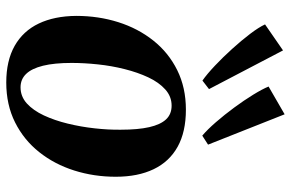

<svg xmlns="http://www.w3.org/2000/svg" viewBox="-174 -720 907 598"><g transform="rotate(90 279.0 -420.5)"><path d="M321 -546.5Q390 -546.5 436.5 -520.8Q483 -495 506.5 -446Q530 -397 530 -328Q530 -260 510.5 -198.5Q491 -137 453.2 -89.5Q415.5 -42 360.8 -14.5Q306 13 236.5 13Q168.5 13 122.2 -13.2Q76 -39.5 52.8 -88.2Q29.5 -137 29 -205Q29 -274 48.5 -335.8Q68 -397.5 105.8 -445Q143.5 -492.5 198 -519.5Q252.5 -546.5 321 -546.5ZM308.5 -502Q280 -502 258 -482.2Q236 -462.5 220.5 -429.5Q205 -396.5 194.8 -355.8Q184.5 -315 180 -272Q175.5 -229 175.5 -190.5Q175.5 -137 184.2 -101.5Q193 -66 209.8 -48.8Q226.5 -31.5 251.5 -31.5Q280 -31.5 301.8 -51.2Q323.5 -71 339 -104.2Q354.5 -137.5 364.5 -178.5Q374.5 -219.5 379.2 -262.2Q384 -305 383.5 -343.5Q383.5 -397.5 375.5 -432.5Q367.5 -467.5 351.2 -484.8Q335 -502 308.5 -502ZM230.5 -598Q210.5 -612 184.2 -636.8Q158 -661.5 131.8 -690.5Q105.5 -719.5 85 -746.5Q64.5 -773.5 55.5 -793L136.5 -849L257 -618.5ZM402 -597.5Q383 -613.5 360 -640Q337 -666.5 314.5 -697Q292 -727.5 274.5 -756Q257 -784.5 249 -804L335.5 -854L430 -615.5Z"/></g></svg>

Font: Merriweather 72pt
Style: Bold Italic
Weight: 700
Italic angle: -7.8°
Version: Version 2.101